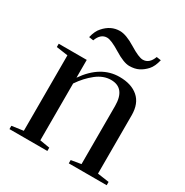

<svg xmlns="http://www.w3.org/2000/svg" viewBox="-169 -873 971 1009"><g transform="rotate(30 316.5 -368.5)"><path d="M386 0V-20L446 -30V-382Q446 -491 360 -491Q314 -491 271.5 -457.5Q229 -424 196 -375V-30L256 -20V0H26V-20L96 -30V-488L26 -498V-518H196V-410Q277 -527 391 -527Q463 -527 504.5 -491Q546 -455 546 -384V-30L616 -20V0ZM231 -673Q192 -673 174 -624L147 -628Q157 -670 177 -691Q217 -737 272 -737Q310 -737 367.5 -701.5Q425 -666 450 -666Q489 -666 507 -715L534 -711Q524 -669 504.5 -647.5Q485 -626 461.5 -614Q438 -602 404.5 -602Q371 -602 313.5 -637.5Q256 -673 231 -673Z"/></g></svg>

Font: Prata
Style: Regular
Weight: 400
Designer: Cyreal (www.cyreal.org)
Foundry: Cyreal (www.cyreal.org)
Version: Version 1.010